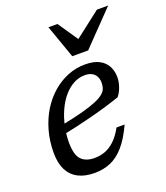

<svg xmlns="http://www.w3.org/2000/svg" viewBox="-132 -790 769 891"><g transform="rotate(-20 253.0 -344.5)"><path d="M293.5 -432.5Q263 -432.5 236 -417.5Q209 -402.5 187.2 -376.2Q165.5 -350 150 -315.5Q134.5 -281 126.2 -242Q118 -203 118 -163.5Q118 -103 140.5 -79.2Q163 -55.5 206 -55.5Q233.5 -55.5 258.5 -64.8Q283.5 -74 306.2 -95.5Q329 -117 349.5 -154H389.5Q360.5 -91.5 329 -55.8Q297.5 -20 261.5 -5Q225.5 10 183.5 10Q135.5 10 102.5 -7Q69.5 -24 52.2 -57.8Q35 -91.5 35 -142Q35 -199.5 49.2 -250.8Q63.5 -302 89.2 -343.8Q115 -385.5 149.8 -415.8Q184.5 -446 225.5 -462.5Q266.5 -479 311.5 -479Q355 -479 381.8 -464.5Q408.5 -450 420.8 -425.8Q433 -401.5 433 -372.5Q433 -348.5 424.2 -324.2Q415.5 -300 402 -284Q365.5 -271.5 328.2 -260.5Q291 -249.5 254 -240Q217 -230.5 180.8 -222.2Q144.5 -214 110 -207L112.5 -250Q178.5 -263 222.8 -275Q267 -287 293.5 -298.2Q320 -309.5 333.5 -321.2Q347 -333 351.2 -345.5Q355.5 -358 355.5 -373Q355.5 -391 348.5 -404.2Q341.5 -417.5 327.8 -425Q314 -432.5 293.5 -432.5ZM506.5 -699 348 -535H269.5L211.5 -699H256L329.5 -591H311.5L451 -699Z"/></g></svg>

Font: Newsreader 12pt
Style: Italic
Weight: 400
Italic angle: -17°
Version: Version 1.003